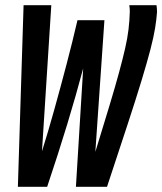

<svg xmlns="http://www.w3.org/2000/svg" viewBox="-20 -720 626 741"><path d="M393 1H273L301 -456Q274 -354 239.5 -240.5Q205 -127 162 1H49L71 -700H178L142 -136Q165 -209 189 -295Q213 -381 236.5 -470.5Q260 -560 279 -642H383L348 -134Q380 -238 402.5 -312.5Q425 -387 439.5 -440.5Q454 -494 463 -533.5Q472 -573 476 -606.5Q480 -640 481 -676Q481 -682 480.5 -687.5Q480 -693 479 -700H584Q585 -693 585.5 -686.5Q586 -680 586 -673Q584 -645 578.5 -611Q573 -577 560.5 -529Q548 -481 526.5 -410Q505 -339 472 -238.5Q439 -138 393 1Z"/></svg>

Font: Georama Extra Condensed SemiBold
Style: Italic
Weight: 600
Width: 2
Italic angle: -9°
Designer: Jean-Baptiste Levee
Foundry: Production Type
Version: Version 1.000